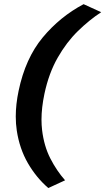

<svg xmlns="http://www.w3.org/2000/svg" viewBox="-20 -796 518 944"><path d="M217.5 128.5Q158 77 117 6Q76 -65 62.5 -154Q57.5 -187.5 57.5 -223Q57.5 -283 71.5 -349.5Q105 -509.5 190 -611.8Q275 -714 391 -775.5L477.5 -736Q419 -698 363 -643.2Q307 -588.5 263.5 -512.2Q220 -436 198.5 -335Q184 -266 184 -208Q184 -181 187 -156Q196.5 -77.5 227.5 -17Q258.5 43.5 300 90.5Z"/></svg>

Font: Heraclito SemiBold
Style: Italic
Weight: 600
Italic angle: -12°
Designer: Kostas Bartsokas (font) & Cristiano Sobral (main changes)
Foundry: Kostas Bartsokas (font) & Cristiano Sobral (main changes)
Version: Version 1.00;July 8, 2020;FontCreator 13.0.0.2655 64-bit